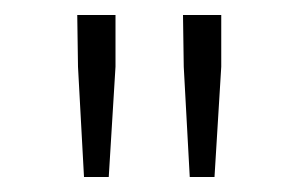

<svg xmlns="http://www.w3.org/2000/svg" viewBox="-20 -713 400 256"><path d="M92 -477 84 -624 83 -693H134V-624L125 -477ZM233 -477 225 -624 224 -693H275V-624L266 -477Z"/></svg>

Font: Giro Light
Style: Regular
Weight: 300
Designer: Paul D. Hunt
Foundry: Adobe Systems Incorporated
Version: Version 1.000;PS 1.0;hotconv 1.0.88;makeotf.lib2.5.647800